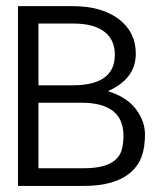

<svg xmlns="http://www.w3.org/2000/svg" viewBox="-20 -611 536 631"><path d="M426.3 -434.6Q426.3 -351.6 334.5 -311.5Q397 -292 426.8 -252.2Q456.5 -212.4 456.5 -169.7Q456.5 -127 445.8 -97.2Q435.1 -67.4 411.1 -45.9Q359.9 0 255.9 0H39.1V-590.8H219.2Q314.9 -590.8 372.1 -546.9Q426.3 -504.4 426.3 -434.6ZM218.3 -330.6Q357.4 -330.6 357.4 -430.7Q357.4 -504.4 282.2 -526.4Q255.9 -533.7 219.2 -533.7H106.4V-330.6ZM385.7 -165Q385.7 -273.4 247.6 -273.4H106.4V-58.1H255.9Q365.2 -58.1 380.9 -121.6Q385.7 -141.1 385.7 -165Z"/></svg>

Font: Meera
Style: Regular
Weight: 400
Designer: Hussain KH and Suresh P for Swathanthra Malayalam Computing (SMC)
Version: 7.0.0+20160512